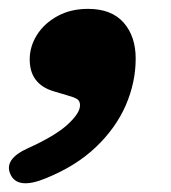

<svg xmlns="http://www.w3.org/2000/svg" viewBox="-48 -211 385 433"><path d="M73.5 -5Q19 -21 19 -77Q19 -106.5 35.5 -132.5Q52 -158.5 81.8 -174.8Q111.5 -191 150.5 -191Q203.5 -191 230.8 -160Q258 -129 258 -79Q258 -25.5 235.8 26Q213.5 77.5 168.5 120.5Q123.5 163.5 55.5 191Q-8.5 217.5 -24.5 182Q-40 148 15.5 123Q76.5 95.5 104.5 69.8Q132.5 44 132.5 26.5Q132.5 16.5 125.5 12.2Q118.5 8 102 3.5Z"/></svg>

Font: Fraunces 72pt SuperSoft Black
Style: Italic
Weight: 900
Italic angle: -16°
Version: Version 1.000;[b76b70a41]